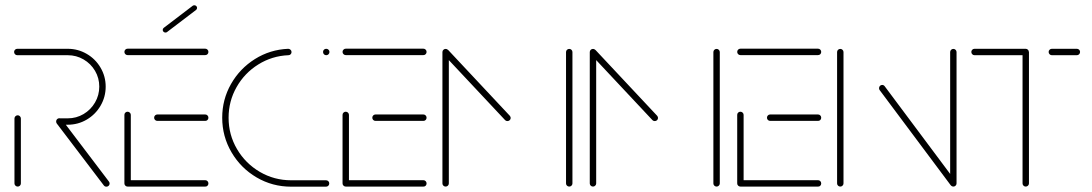

<svg xmlns="http://www.w3.org/2000/svg" viewBox="-20 -702 4105 722"><path d="M46.7 -0.4Q41.5 -0.4 38 -3.9Q34.4 -7.4 34.4 -12.2V-256.3Q34.4 -261.5 38.1 -265Q41.9 -268.5 46.7 -268.5Q51.5 -268.5 55 -264.8Q58.5 -261.1 58.5 -256.3V-12.2Q58.5 -7.4 55 -3.9Q51.5 -0.4 46.7 -0.4ZM392.2 -11.9Q392.2 -7 388.7 -3.5Q385.2 0 380 0Q374.4 0 370.7 -4.4L193.3 -237.8Q191.1 -241.1 191.1 -245.2Q191.1 -250.4 194.6 -253.9Q198.1 -257.4 203 -257.4Q208.5 -257.4 212.6 -252.6L389.6 -19.3Q392.2 -15.9 392.2 -11.9ZM191.1 -245.2Q191.1 -250 194.6 -253.5Q198.1 -257 203 -257H234.8Q267 -257 294.3 -273.1Q321.5 -289.3 337.4 -316.7Q353.3 -344.1 353.3 -376.3Q353.3 -408.5 337.4 -435.6Q321.5 -462.6 294.3 -478.5Q267 -494.4 234.8 -494.4H44.8Q40 -494.4 36.5 -498Q33 -501.5 33 -506.7Q33 -511.5 36.5 -515Q40 -518.5 44.8 -518.5H234.8Q273.3 -518.5 306.1 -499.4Q338.9 -480.4 358.1 -447.6Q377.4 -414.8 377.4 -376.3Q377.4 -337.4 358.1 -304.4Q338.9 -271.5 306.1 -252.2Q273.3 -233 234.8 -233H203Q198.1 -233 194.6 -236.5Q191.1 -240 191.1 -245.2Z M447.8 -13V-270Q447.8 -275.2 451.3 -278.5Q454.8 -281.9 459.6 -281.9Q464.8 -281.9 468.3 -278.3Q471.9 -274.8 471.9 -270V-13ZM763.7 -12.2Q763.7 -7 760.2 -3.5Q756.7 0 751.9 -0.4H459.6Q454.8 -0.4 451.3 -3.9Q447.8 -7.4 447.8 -12.2Q447.8 -17.4 451.3 -20.9Q454.8 -24.4 459.6 -24.4H751.9Q756.7 -24.4 760.2 -20.9Q763.7 -17.4 763.7 -12.2ZM559.6 -259.3Q559.6 -264.4 563.1 -268Q566.7 -271.5 571.5 -271.5H751.9Q756.7 -271.5 760.2 -268Q763.7 -264.4 763.7 -259.3Q763.7 -254.4 760.4 -250.9Q757 -247.4 751.9 -247.4H571.5Q566.7 -247.4 563.1 -250.9Q559.6 -254.4 559.6 -259.3ZM447.8 -506.7Q447.8 -511.9 451.3 -515.4Q454.8 -518.9 459.6 -518.9H751.9Q756.7 -518.9 760.2 -515.4Q763.7 -511.9 763.7 -506.7Q763.7 -501.9 760.4 -498.3Q757 -494.8 751.9 -494.8H459.6Q454.8 -494.8 451.3 -498.3Q447.8 -501.9 447.8 -506.7ZM602.2 -579.6Q597.8 -579.6 594.8 -582.6Q591.9 -585.6 591.9 -589.6Q591.9 -594.4 595.9 -597.4L704.8 -680.4Q707.4 -682.2 710.7 -682.2Q715.2 -682.2 718.1 -679.3Q721.1 -676.3 721.1 -672.2Q721.1 -667.4 717 -664.4L608.1 -581.5Q605.6 -579.6 602.2 -579.6Z M815.6 -259.3Q815.6 -327.8 848.7 -386.1Q881.9 -444.4 938.7 -480Q995.6 -515.6 1063.7 -518.5Q1068.5 -518.5 1072.4 -515Q1076.3 -511.5 1076.3 -506.3Q1076.3 -501.5 1073 -498Q1069.6 -494.4 1064.8 -494.4Q1003 -491.9 951.3 -459.6Q899.6 -427.4 869.6 -374.4Q839.6 -321.5 839.6 -259.3Q839.6 -195.2 871.3 -141.3Q903 -87.4 957 -55.7Q1011.1 -24.1 1074.8 -24.1H1205.9Q1211.1 -24.1 1214.6 -20.7Q1218.1 -17.4 1218.1 -12.2Q1218.1 -7 1214.6 -3.5Q1211.1 0 1205.9 0H1074.8Q1004.4 0 945 -34.8Q885.6 -69.6 850.6 -129.3Q815.6 -188.9 815.6 -259.3ZM1194.8 -506.7Q1194.8 -511.9 1198.3 -515.2Q1201.9 -518.5 1206.7 -518.5Q1211.9 -518.5 1215.4 -515Q1218.9 -511.5 1218.9 -506.7Q1218.9 -501.5 1215.4 -498Q1211.9 -494.4 1206.7 -494.4Q1201.5 -494.4 1198.1 -498Q1194.8 -501.5 1194.8 -506.7Z M1268.1 -13V-270Q1268.1 -275.2 1271.7 -278.5Q1275.2 -281.9 1280 -281.9Q1285.2 -281.9 1288.7 -278.3Q1292.2 -274.8 1292.2 -270V-13ZM1584.1 -12.2Q1584.1 -7 1580.6 -3.5Q1577 0 1572.2 -0.4H1280Q1275.2 -0.4 1271.7 -3.9Q1268.1 -7.4 1268.1 -12.2Q1268.1 -17.4 1271.7 -20.9Q1275.2 -24.4 1280 -24.4H1572.2Q1577 -24.4 1580.6 -20.9Q1584.1 -17.4 1584.1 -12.2ZM1380 -259.3Q1380 -264.4 1383.5 -268Q1387 -271.5 1391.9 -271.5H1572.2Q1577 -271.5 1580.6 -268Q1584.1 -264.4 1584.1 -259.3Q1584.1 -254.4 1580.7 -250.9Q1577.4 -247.4 1572.2 -247.4H1391.9Q1387 -247.4 1383.5 -250.9Q1380 -254.4 1380 -259.3ZM1268.1 -506.7Q1268.1 -511.9 1271.7 -515.4Q1275.2 -518.9 1280 -518.9H1572.2Q1577 -518.9 1580.6 -515.4Q1584.1 -511.9 1584.1 -506.7Q1584.1 -501.9 1580.7 -498.3Q1577.4 -494.8 1572.2 -494.8H1280Q1275.2 -494.8 1271.7 -498.3Q1268.1 -501.9 1268.1 -506.7Z M1655.9 -518.1Q1660.7 -518.1 1664.3 -514.6Q1667.8 -511.1 1667.8 -506.3V-12.2Q1667.8 -7.4 1664.3 -3.9Q1660.7 -0.4 1655.9 -0.4Q1650.7 -0.4 1647.2 -3.9Q1643.7 -7.4 1643.7 -12.2V-506.3Q1643.7 -511.1 1647.2 -514.6Q1650.7 -518.1 1655.9 -518.1ZM1900.4 -258.5Q1900.4 -253.7 1896.9 -250.2Q1893.3 -246.7 1888.1 -246.7Q1882.6 -246.7 1879.3 -250.4L1648.1 -497Q1644.8 -500.4 1644.8 -505.6Q1644.8 -510.7 1648.3 -514.1Q1651.9 -517.4 1656.7 -517.4Q1661.9 -517.4 1665.6 -513.7L1897 -266.7Q1900.4 -262.6 1900.4 -258.5ZM2120.7 -518.1Q2125.6 -518.1 2129.1 -514.6Q2132.6 -511.1 2132.6 -506.3V-12.2Q2132.6 -7.4 2129.1 -3.9Q2125.6 -0.4 2120.7 -0.4Q2115.6 -0.4 2112 -3.9Q2108.5 -7.4 2108.5 -12.2V-506.3Q2108.5 -511.1 2112 -514.6Q2115.6 -518.1 2120.7 -518.1Z M2210 -518.1Q2214.8 -518.1 2218.3 -514.6Q2221.9 -511.1 2221.9 -506.3V-12.2Q2221.9 -7.4 2218.3 -3.9Q2214.8 -0.4 2210 -0.4Q2204.8 -0.4 2201.3 -3.9Q2197.8 -7.4 2197.8 -12.2V-506.3Q2197.8 -511.1 2201.3 -514.6Q2204.8 -518.1 2210 -518.1ZM2454.4 -258.5Q2454.4 -253.7 2450.9 -250.2Q2447.4 -246.7 2442.2 -246.7Q2436.7 -246.7 2433.3 -250.4L2202.2 -497Q2198.9 -500.4 2198.9 -505.6Q2198.9 -510.7 2202.4 -514.1Q2205.9 -517.4 2210.7 -517.4Q2215.9 -517.4 2219.6 -513.7L2451.1 -266.7Q2454.4 -262.6 2454.4 -258.5ZM2674.8 -518.1Q2679.6 -518.1 2683.1 -514.6Q2686.7 -511.1 2686.7 -506.3V-12.2Q2686.7 -7.4 2683.1 -3.9Q2679.6 -0.4 2674.8 -0.4Q2669.6 -0.4 2666.1 -3.9Q2662.6 -7.4 2662.6 -12.2V-506.3Q2662.6 -511.1 2666.1 -514.6Q2669.6 -518.1 2674.8 -518.1Z M2752.2 -13V-270Q2752.2 -275.2 2755.7 -278.5Q2759.3 -281.9 2764.1 -281.9Q2769.3 -281.9 2772.8 -278.3Q2776.3 -274.8 2776.3 -270V-13ZM3068.1 -12.2Q3068.1 -7 3064.6 -3.5Q3061.1 0 3056.3 -0.4H2764.1Q2759.3 -0.4 2755.7 -3.9Q2752.2 -7.4 2752.2 -12.2Q2752.2 -17.4 2755.7 -20.9Q2759.3 -24.4 2764.1 -24.4H3056.3Q3061.1 -24.4 3064.6 -20.9Q3068.1 -17.4 3068.1 -12.2ZM2864.1 -259.3Q2864.1 -264.4 2867.6 -268Q2871.1 -271.5 2875.9 -271.5H3056.3Q3061.1 -271.5 3064.6 -268Q3068.1 -264.4 3068.1 -259.3Q3068.1 -254.4 3064.8 -250.9Q3061.5 -247.4 3056.3 -247.4H2875.9Q2871.1 -247.4 2867.6 -250.9Q2864.1 -254.4 2864.1 -259.3ZM2752.2 -506.7Q2752.2 -511.9 2755.7 -515.4Q2759.3 -518.9 2764.1 -518.9H3056.3Q3061.1 -518.9 3064.6 -515.4Q3068.1 -511.9 3068.1 -506.7Q3068.1 -501.9 3064.8 -498.3Q3061.5 -494.8 3056.3 -494.8H2764.1Q2759.3 -494.8 2755.7 -498.3Q2752.2 -501.9 2752.2 -506.7Z M3140 -0.4Q3134.8 -0.4 3131.3 -3.9Q3127.8 -7.4 3127.8 -12.2V-506.3Q3127.8 -511.1 3131.3 -514.6Q3134.8 -518.1 3140 -518.1Q3144.8 -518.1 3148.3 -514.6Q3151.9 -511.1 3151.9 -506.3V-12.2Q3151.9 -7.4 3148.3 -3.9Q3144.8 -0.4 3140 -0.4ZM3285.6 -370.4Q3285.6 -375.6 3289.1 -379.1Q3292.6 -382.6 3297.4 -382.6Q3303.3 -382.6 3307 -377.4L3574.4 -19.3L3555.2 -5.2L3287.8 -363.3Q3285.6 -366.3 3285.6 -370.4ZM3565.2 -0.4Q3560 -0.4 3556.5 -3.9Q3553 -7.4 3553 -12.2V-506.3Q3553 -511.1 3556.5 -514.6Q3560 -518.1 3565.2 -518.1Q3570 -518.1 3573.5 -514.6Q3577 -511.1 3577 -506.3V-12.2Q3577 -7.4 3573.5 -3.9Q3570 -0.4 3565.2 -0.4Z M3849.3 -507V-12.2Q3849.3 -7.4 3845.7 -3.9Q3842.2 -0.4 3837 -0.4Q3832.2 -0.4 3828.7 -3.9Q3825.2 -7.4 3825.2 -12.2V-507ZM3632.6 -506.7Q3632.6 -511.5 3636.1 -515Q3639.6 -518.5 3644.4 -518.5H3837Q3841.9 -518.5 3845.4 -515Q3848.9 -511.5 3848.9 -506.7Q3848.9 -501.5 3845.4 -498Q3841.9 -494.4 3837 -494.4H3644.4Q3639.6 -494.4 3636.1 -498Q3632.6 -501.5 3632.6 -506.7ZM3923.3 -506.7Q3923.3 -511.5 3926.9 -515Q3930.4 -518.5 3935.2 -518.5H4029.6Q4034.4 -518.5 4038 -515Q4041.5 -511.5 4041.5 -506.7Q4041.5 -501.5 4038 -498Q4034.4 -494.4 4029.6 -494.4H3935.2Q3930.4 -494.4 3926.9 -498Q3923.3 -501.5 3923.3 -506.7Z"/></svg>

Font: 26F Galaxy Sans Thin
Style: Regular
Weight: 100
Designer: C₂₉H₂₅N₃O₅
Version: Version 1.100